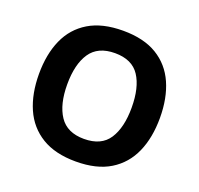

<svg xmlns="http://www.w3.org/2000/svg" viewBox="-127 -865 1051 1014"><g transform="rotate(20 398.0 -357.5)"><path d="M738 -358Q738 -247 701.5 -164.5Q665 -82 590 -36Q515 10 398 10Q282 10 206.5 -36Q131 -82 94.5 -165Q58 -248 58 -359Q58 -470 94.5 -552Q131 -634 206.5 -679.5Q282 -725 399 -725Q515 -725 590 -679.5Q665 -634 701.5 -551.5Q738 -469 738 -358ZM217 -358Q217 -246 260 -181.5Q303 -117 398 -117Q495 -117 537 -181.5Q579 -246 579 -358Q579 -471 537 -535Q495 -599 399 -599Q303 -599 260 -535Q217 -471 217 -358Z"/></g></svg>

Font: Noto Sans Bengali
Style: Bold
Weight: 700
Designer: Jelle Bosma - Monotype Design Team
Foundry: Monotype Imaging Inc.
Version: Version 2.003; ttfautohint (v1.8.4.7-5d5b)